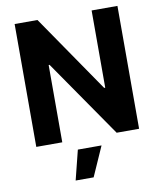

<svg xmlns="http://www.w3.org/2000/svg" viewBox="-101 -807 937 1119"><g transform="rotate(-10 367.5 -247.0)"><path d="M518.6 -727.1H671.4V0H538.6L222.2 -457.5H216.8V0H63V-727.1H198.2L512.2 -270H518.6ZM361.3 232.9H254.9L298.8 57.6H439Z"/></g></svg>

Font: My Font
Style: Bold
Weight: 500
Designer: Rasmus Andersson
Foundry: rsms
Version: Version 0.001